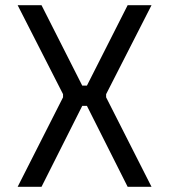

<svg xmlns="http://www.w3.org/2000/svg" viewBox="-20 -720 652 740"><path d="M48 0 223 -345V-357L48 -700H140L297 -390H315L472 -700H564L389 -357V-345L564 0H472L315 -312H297L140 0Z"/></svg>

Font: Space Mono
Style: Regular
Weight: 400
Monospace: yes
Designer: Colophon Foundry + Benjamin Critton
Foundry: Colophon Foundry & Benjamin Critton
Version: Version 1.003; ttfautohint (v1.8.4.7-5d5b)